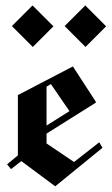

<svg xmlns="http://www.w3.org/2000/svg" viewBox="-20 -669 406 698"><path d="M290.8 -498.3 215 -574.2 290 -649.2 365.8 -573.3ZM99.2 -498.3 23.3 -574.2 98.3 -649.2 174.2 -573.3ZM20 -54.2 5.8 -71.7 45 -104.2V-323.3L245 -427.5L328.3 -299.2V-295.8L149.2 -183.3V-147.5L249.2 -80L340.8 -151.7L352.5 -131.7L180.8 8.3L57.5 -83.3ZM149.2 -354.2V-212.5L232.5 -265L165 -363.3Z"/></svg>

Font: Manufacturing Consent
Style: Regular
Weight: 400
Version: Version 3.000; ttfautohint (v1.8.4.7-5d5b)